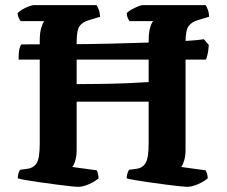

<svg xmlns="http://www.w3.org/2000/svg" viewBox="-20 -724 878 744"><path d="M283 0Q275 0 252 -2.5Q229 -5 198 -9Q167 -13 136 -17.5Q105 -22 81 -26Q57 -30 49 -33Q49 -54 58 -66L87 -70Q109 -73 121.5 -91Q134 -109 134 -168V-565Q134 -596 139.5 -615Q145 -634 151 -642H60Q57 -646 53 -653.5Q49 -661 48 -673Q54 -680 66 -687Q78 -694 91 -699Q104 -704 110 -704H355Q358 -698 362.5 -687Q367 -676 368 -659L325 -646Q300 -639 288.5 -623Q277 -607 277 -560V-398Q328 -398 382.5 -399Q437 -400 483.5 -402Q530 -404 556 -406V-565Q556 -596 561.5 -616Q567 -636 574 -642H482Q479 -646 475 -654.5Q471 -663 471 -673Q477 -680 489.5 -687Q502 -694 514.5 -699Q527 -704 532 -704H777Q781 -698 785.5 -686Q790 -674 790 -659L747 -646Q723 -639 711 -623Q699 -607 699 -560V-143Q699 -119 693.5 -101.5Q688 -84 682 -77L777 -64Q778 -62 781.5 -53Q785 -44 785 -33Q770 -20 746.5 -10Q723 0 705 0Q698 0 674.5 -2.5Q651 -5 620.5 -9Q590 -13 558.5 -17.5Q527 -22 503.5 -26Q480 -30 471 -33Q471 -43 474 -52.5Q477 -62 480 -66L509 -70Q533 -73 544.5 -93Q556 -113 556 -168V-330H277V-143Q277 -119 271.5 -101Q266 -83 260 -77L355 -64Q357 -61 359.5 -51Q362 -41 362 -33Q347 -20 324 -10Q301 0 283 0ZM52 -493Q52 -520 55 -533.5Q58 -547 63 -552Q148 -552 237.5 -552.5Q327 -553 412 -555Q497 -557 569.5 -559.5Q642 -562 694.5 -565Q747 -568 770 -572L789 -550Q788 -531 785 -516.5Q782 -502 778 -493Z"/></svg>

Font: Texturina
Style: Bold
Weight: 700
Designer: Guillermo Torres Carreño
Foundry: Omnibus-Type
Version: Version 1.002; ttfautohint (v1.8.3)